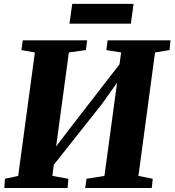

<svg xmlns="http://www.w3.org/2000/svg" viewBox="-20 -946 878 966"><path d="M1.5 0 5 -46.5 71.5 -61 155.5 -682 87.5 -694 94.5 -743H418.5L412 -694L326.5 -682L253.5 -144L222 -156.5L350.5 -324.5L622 -675L572.5 -559L589.5 -682L515 -694L521.5 -743H838L833 -694L760 -682L676.5 -61L748.5 -46.5L743.5 0H408.5L415.5 -46.5L505.5 -61L577 -589L606.5 -582.5L491.5 -421L207.5 -62.5L253.5 -141.5L243.5 -61L324 -46.5L320 0ZM343.5 -926.5H652L638.5 -827H329.5Z"/></svg>

Font: Merriweather 36pt Black
Style: Italic
Weight: 900
Italic angle: -7.8°
Version: Version 2.101